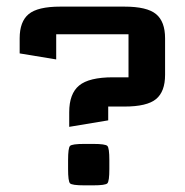

<svg xmlns="http://www.w3.org/2000/svg" viewBox="-20 -557 555 577"><path d="M259.8 -124.5Q296.9 -124.5 302.7 -118.4Q308.6 -112.3 308.6 -75.7V-48.8Q308.6 -12.2 302.7 -6.1Q296.9 0 259.8 0H233.4Q196.3 0 190.4 -6.1Q184.6 -12.2 184.6 -48.8V-75.7Q184.6 -112.3 190.4 -118.4Q196.3 -124.5 233.4 -124.5ZM366.2 -324.7V-454.1H148.9V-378.4L39.1 -396.5V-441.9Q39.1 -492.2 66.2 -514.6Q93.3 -537.1 161.1 -537.1H354Q421.9 -537.1 449 -514.6Q476.1 -492.2 476.1 -441.9V-332Q476.1 -281.7 449 -259.3Q421.9 -236.8 354 -236.8H305.2V-195.3L188 -175.8V-219.7Q188 -275.4 217.8 -300Q247.6 -324.7 319.8 -324.7Z"/></svg>

Font: Squarish Sans CT
Style: Regular
Weight: 400
Version: Version 0.9